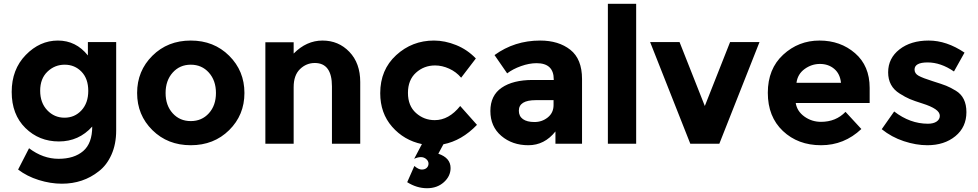

<svg xmlns="http://www.w3.org/2000/svg" viewBox="-20 -762 5188 1018"><path d="M448 -280Q448 -345 412 -382Q376 -419 323 -419Q270 -419 231.5 -382Q193 -345 193 -281Q193 -217 230.5 -177.5Q268 -138 322 -138Q376 -138 412 -177Q448 -216 448 -280ZM469 -91Q398 -12 292.5 -12Q187 -12 114.5 -83.5Q42 -155 42 -274.5Q42 -394 116.5 -470.5Q191 -547 287 -547Q383 -547 446 -468V-539H596V-70Q596 2 571 58Q546 114 504 146Q421 212 308 212Q248 212 185.5 192.5Q123 173 76 137L134 24Q208 80 290.5 80Q373 80 421 39Q469 -2 469 -91Z M858 -269Q858 -203 895.5 -161.5Q933 -120 991.5 -120Q1050 -120 1087.5 -161.5Q1125 -203 1125 -269Q1125 -335 1087.5 -377Q1050 -419 991.5 -419Q933 -419 895.5 -377Q858 -335 858 -269ZM1276 -269Q1276 -152 1195 -72Q1114 8 991.5 8Q869 8 788 -72Q707 -152 707 -269Q707 -386 788 -466.5Q869 -547 991.5 -547Q1114 -547 1195 -466.5Q1276 -386 1276 -269Z M1537 -300V0H1387V-538H1537V-478Q1605 -547 1690 -547Q1775 -547 1832.5 -487Q1890 -427 1890 -327V0H1740V-304Q1740 -428 1649 -428Q1604 -428 1570.5 -395.5Q1537 -363 1537 -300Z M2285 -125Q2360 -125 2420 -200L2509 -100Q2428 -16 2331 3L2304 53Q2369 75 2369 129Q2369 172 2333.5 204Q2298 236 2244 236Q2190 236 2139 204L2177 118Q2199 137 2216 137Q2233 137 2242.5 128Q2252 119 2252 105.5Q2252 92 2240 81.5Q2228 71 2211.5 71Q2195 71 2176 80L2217 2Q2122 -18 2059 -90Q1996 -162 1996 -268Q1996 -392 2080.5 -469.5Q2165 -547 2281 -547Q2339 -547 2398.5 -523Q2458 -499 2503 -452L2425 -350Q2399 -381 2361.5 -398Q2324 -415 2287 -415Q2228 -415 2185.5 -376.5Q2143 -338 2143 -269.5Q2143 -201 2185.5 -163Q2228 -125 2285 -125Z M3066 0H2925V-65Q2867 8 2781.5 8Q2696 8 2638 -41.5Q2580 -91 2580 -173.5Q2580 -256 2640 -297Q2700 -338 2804 -338H2916V-341Q2916 -427 2825 -427Q2786 -427 2742.5 -411.5Q2699 -396 2669 -373L2602 -470Q2708 -547 2844 -547Q2942 -547 3004 -498Q3066 -449 3066 -343ZM2915 -205V-231H2821Q2731 -231 2731 -175Q2731 -146 2752.5 -130.5Q2774 -115 2814 -115Q2854 -115 2884.5 -139.5Q2915 -164 2915 -205Z M3353 0H3203V-742H3353Z M3640 0 3427 -539H3583L3717 -200L3851 -539H4007L3794 0Z M4547 -78Q4456 8 4333.5 8Q4211 8 4131 -67.5Q4051 -143 4051 -270Q4051 -397 4132.5 -472Q4214 -547 4325 -547Q4436 -547 4513.5 -480Q4591 -413 4591 -296V-216H4199Q4206 -172 4245 -144Q4284 -116 4333 -116Q4412 -116 4463 -169ZM4203 -323H4439Q4434 -371 4403 -397Q4372 -423 4327.5 -423Q4283 -423 4246 -396Q4209 -369 4203 -323Z M4897 8Q4837 8 4772 -13.5Q4707 -35 4655 -77L4721 -171Q4805 -106 4900 -106Q4929 -106 4946 -117.5Q4963 -129 4963 -148Q4963 -167 4939.5 -183Q4916 -199 4871.5 -213Q4827 -227 4803.5 -237Q4780 -247 4750 -266Q4689 -304 4689 -378.5Q4689 -453 4749 -500Q4809 -547 4904 -547Q4999 -547 5094 -483L5038 -383Q4968 -431 4898.5 -431Q4829 -431 4829 -393Q4829 -372 4851 -360Q4873 -348 4924 -332Q4975 -316 4996.5 -307.5Q5018 -299 5048 -281Q5104 -247 5104 -167.5Q5104 -88 5045.5 -40Q4987 8 4897 8Z"/></svg>

Font: Montserrat_am3
Style: Bold
Weight: 700
Designer: Julieta Ulanovsky
Foundry: Julieta Ulanovsky. Armenina letters added by Vahan Hovhannisyan
Version: Version 2.001